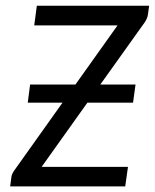

<svg xmlns="http://www.w3.org/2000/svg" viewBox="-20 -662 550 682"><path d="M509.8 -641.6 505.4 -609.9Q504.4 -602.5 501.2 -595.5Q498 -588.4 493.2 -581.5L336.4 -361.8H461.4L452.6 -297.4H290.5L127.9 -69.3H434.6L424.8 0H16.1L20.5 -33.7Q21.5 -40.5 24.7 -46.6Q27.8 -52.7 32.2 -58.6L202.1 -297.4H78.6L86.9 -361.8H248L397.5 -571.8H101.6L110.8 -641.6Z"/></svg>

Font: Carlito
Style: Italic
Weight: 400
Italic angle: -7°
Designer: Lukasz Dziedzic
Foundry: tyPoland Lukasz Dziedzic
Version: Version 1.104